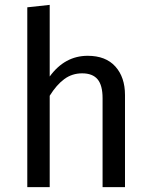

<svg xmlns="http://www.w3.org/2000/svg" viewBox="-20 -768 619 788"><path d="M493 0H401V-365Q401 -418 380.5 -442.5Q360 -467 317 -467Q276 -467 244 -443.5Q212 -420 184 -375V0H92V-738L184 -748V-454Q246 -539 340 -539Q414 -539 453.5 -495Q493 -451 493 -378Z"/></svg>

Font: Trujillo
Style: Regular
Weight: 400
Designer: Fira Sans original fonts by bBox Type GmbH, Carrois Corporate GbR, & Edenspiekermann AG / Changes by Cristiano Sobral
Foundry: Fira Sans original fonts by bBox Type GmbH, Carrois Corporate GbR, & Edenspiekermann AG / Changes by Cristiano Sobral
Version: Version 4.301;October 17, 2021;FontCreator 14.0.0.2814 64-bi